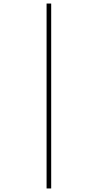

<svg xmlns="http://www.w3.org/2000/svg" viewBox="-20 -820 552 1084"><path d="M243 244V-800H269V244Z"/></svg>

Font: Noto Sans Tamil Condensed Thin
Style: Regular
Weight: 100
Width: 3
Designer: Jelle Bosma - Monotype Design Team
Foundry: Monotype Imaging Inc.
Version: Version 2.004; ttfautohint (v1.8.4.7-5d5b)